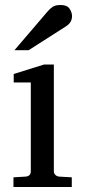

<svg xmlns="http://www.w3.org/2000/svg" viewBox="-20 -753 343 773"><path d="M270 -688Q270 -663.1 247.1 -647.9L95.2 -550.8H38.1L170.9 -706.1Q181.6 -718.8 192.6 -725.8Q203.6 -732.9 224.1 -732.9Q250 -732.9 260 -718Q270 -703.1 270 -688ZM269 0H34.2V-39.1L83 -42Q104 -43.5 104 -64V-420.9H35.2V-455.1L157.2 -493.2H196.8V-64Q196.8 -54.7 202.9 -48.8Q209 -43 217.8 -42L269 -39.1Z"/></svg>

Font: Abyssinica SIL
Style: Regular
Weight: 400
Designer: Victor Gaultney and Lorna Evans
Foundry: SIL International
Version: Version 2.100